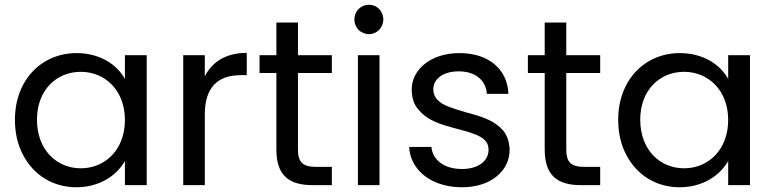

<svg xmlns="http://www.w3.org/2000/svg" viewBox="-20 -781 3261 810"><path d="M43 -276C43 -221 54 -171 77 -128C122 -41 205 9 302 9C397 9 471 -38 507 -102V0H599V-548H507V-448C472 -511 399 -557 303 -557C156 -557 43 -444 43 -276ZM136 -276C136 -402 219 -478 321 -478C423 -478 507 -400 507 -275C507 -149 423 -71 321 -71C219 -71 136 -149 136 -276Z M753 -548V0H844V-298C844 -409 895 -464 997 -464H1021V-558C936 -558 876 -522 844 -459V-548Z M1075 -473H1146V-150C1146 -43 1197 0 1298 0H1380V-77H1313C1257 -77 1237 -97 1237 -150V-473H1380V-548H1237V-686H1146V-548H1075Z M1490 0H1581V-548H1490ZM1475 -699C1475 -664 1502 -637 1537 -637C1570 -637 1597 -664 1597 -699C1597 -734 1570 -761 1537 -761C1502 -761 1475 -734 1475 -699Z M1738 -73C1777 -21 1846 9 1930 9C2049 9 2130 -59 2130 -149C2129 -182 2120 -209 2103 -230C2067 -271 2022 -287 1943 -308C1912 -317 1887 -325 1870 -332C1834 -346 1808 -368 1808 -404C1808 -449 1850 -480 1915 -480C1986 -480 2030 -442 2034 -385H2125C2120 -492 2039 -557 1918 -557C1798 -557 1717 -488 1717 -404C1717 -369 1726 -340 1745 -319C1781 -275 1829 -258 1910 -237C1999 -214 2041 -197 2041 -149C2041 -102 1998 -68 1929 -68C1854 -68 1805 -106 1800 -161H1706C1708 -128 1719 -98 1738 -73Z M2207 -473H2278V-150C2278 -43 2329 0 2430 0H2512V-77H2445C2389 -77 2369 -97 2369 -150V-473H2512V-548H2369V-686H2278V-548H2207Z M2588 -276C2588 -221 2599 -171 2622 -128C2667 -41 2750 9 2847 9C2942 9 3016 -38 3052 -102V0H3144V-548H3052V-448C3017 -511 2944 -557 2848 -557C2701 -557 2588 -444 2588 -276ZM2681 -276C2681 -402 2764 -478 2866 -478C2968 -478 3052 -400 3052 -275C3052 -149 2968 -71 2866 -71C2764 -71 2681 -149 2681 -276Z"/></svg>

Font: Poppins
Style: Regular
Weight: 400
Designer: Ninad Kale (Devanagari), Jonny Pinhorn (Latin)
Foundry: Indian Type Foundry
Version: 4.004